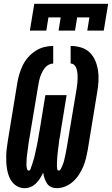

<svg xmlns="http://www.w3.org/2000/svg" viewBox="-20 -975 585 1003"><path d="M277 8Q261 8 247.5 2Q234 -4 226 -16Q218 -28 213 -42.5Q208 -57 206 -72Q206 -72 206 -72Q206 -72 205 -72Q198 -57 189 -43Q180 -29 168 -17Q156 -5 140.5 1.5Q125 8 109 8Q90 8 73.5 0Q57 -8 45.5 -22Q34 -36 27.5 -52.5Q21 -69 17.5 -87.5Q14 -106 13 -124.5Q12 -143 12.5 -162.5Q13 -182 15.5 -201Q18 -220 21 -240L71 -545Q75 -568 82 -591Q89 -614 100 -636Q111 -658 128 -677Q145 -696 166 -709.5Q187 -723 210.5 -729Q234 -735 258 -735V-643Q246 -643 234.5 -637Q223 -631 215 -621Q207 -611 201 -599.5Q195 -588 191 -576.5Q187 -565 184.5 -553Q182 -541 180 -530L129 -225Q128 -218 127.5 -212Q127 -206 126 -200Q125 -194 124 -188Q123 -182 122.5 -175.5Q122 -169 121 -163Q120 -157 119.5 -151Q119 -145 119 -139Q119 -133 118.5 -126.5Q118 -120 118 -114Q118 -108 119 -102Q120 -96 122 -90Q124 -84 130 -84Q137 -84 139.5 -92Q142 -100 144.5 -106.5Q147 -113 149 -119.5Q151 -126 153 -132.5Q155 -139 157 -146Q159 -153 160.5 -159.5Q162 -166 163.5 -173Q165 -180 166.5 -186.5Q168 -193 169.5 -200Q171 -207 172.5 -213.5Q174 -220 175 -226.5Q176 -233 177.5 -240Q179 -247 180 -253.5Q181 -260 182 -267Q183 -274 184.5 -280.5Q186 -287 187 -294L217 -478H328L298 -294Q297 -287 296 -280.5Q295 -274 294 -267Q293 -260 291.5 -253.5Q290 -247 289 -240Q288 -233 287.5 -226.5Q287 -220 286 -213Q285 -206 284 -199.5Q283 -193 282.5 -186Q282 -179 281 -172.5Q280 -166 279.5 -159Q279 -152 278.5 -145.5Q278 -139 278 -132Q278 -125 277.5 -118.5Q277 -112 277.5 -105.5Q278 -99 279 -91.5Q280 -84 287 -84Q293 -84 296 -89.5Q299 -95 301.5 -100Q304 -105 306 -110Q308 -115 310 -120.5Q312 -126 313.5 -131Q315 -136 316 -141.5Q317 -147 318.5 -152.5Q320 -158 321 -163Q322 -168 323 -173.5Q324 -179 325 -184Q326 -189 327 -194.5Q328 -200 329 -205L380 -510Q382 -523 383.5 -536Q385 -549 385.5 -562Q386 -575 385 -587.5Q384 -600 381 -612Q378 -624 370 -633.5Q362 -643 349 -643V-735Q377 -735 403.5 -727Q430 -719 448.5 -701Q467 -683 477.5 -658.5Q488 -634 492 -607Q496 -580 494.5 -551.5Q493 -523 488 -495L438 -190Q434 -168 428.5 -146Q423 -124 414 -103Q405 -82 392 -62Q379 -42 361 -26Q343 -10 321 -1Q299 8 277 8ZM136 -815 159 -955H545L522 -815H436L447 -884H383L372 -815H286L297 -884H233L222 -815Z"/></svg>

Font: Iosevka Slab Heavy
Style: Italic
Weight: 900
Italic angle: -9°
Monospace: yes
Designer: Belleve Invis
Foundry: Belleve Invis
Version: Version 11.1.0; ttfautohint (v1.8.3)